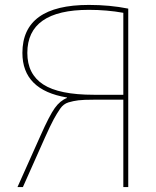

<svg xmlns="http://www.w3.org/2000/svg" viewBox="-20 -760 632 780"><path d="M252 -364Q71 -394 71 -545Q71 -740 341 -740Q426 -740 501 -725V0H481V-355H361Q319 -355 298.5 -352.5Q278 -350 258 -344Q238 -338 224.5 -318.5Q211 -299 198 -275Q185 -251 163 -202L73 0H51L145 -210Q181 -291 202.5 -321Q224 -351 252 -362ZM481 -375V-708Q414 -720 341 -720Q91 -720 91 -545Q91 -459 155.5 -417Q220 -375 361 -375Z"/></svg>

Font: Mplus 1p Thin
Style: Regular
Weight: 250
Version: Version 1.061